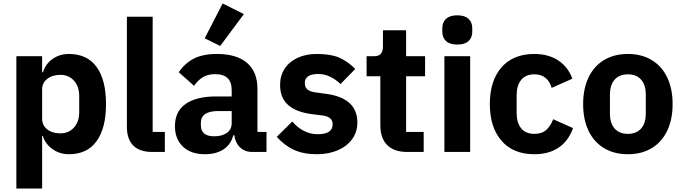

<svg xmlns="http://www.w3.org/2000/svg" viewBox="-20 -873 3923 1103"><path d="M74 210V-550H222V-458H227Q241 -505 281.5 -534Q322 -563 376 -563Q480 -563 534.5 -489Q589 -415 589 -275Q589 -136 534.5 -61.5Q480 13 376 13Q323 13 281.5 -16.5Q240 -46 226 -92H222V210ZM435 -228V-322Q435 -376 405 -409.5Q375 -443 327 -443Q281 -443 251.5 -420Q222 -397 222 -359V-192Q222 -153 251 -130Q280 -107 327 -107Q375 -107 405 -140.5Q435 -174 435 -228Z M856 0Q782 0 745.5 -37Q709 -74 709 -144V-777H857V-115H927V0Z M1381 -792 1245 -609 1156 -653 1259 -853ZM985 -148Q985 -233 1046.5 -276Q1108 -319 1222 -319H1311V-356Q1311 -447 1216 -447Q1173 -447 1144.5 -429Q1116 -411 1095 -380L1007 -458Q1041 -509 1093 -536Q1145 -563 1226 -563Q1340 -563 1399.5 -511.5Q1459 -460 1459 -363V-115H1511V0H1429Q1387 0 1359.5 -26Q1332 -52 1326 -96H1320Q1307 -43 1264 -15Q1221 13 1158 13Q1076 13 1030.5 -31Q985 -75 985 -148ZM1311 -166V-235H1232Q1184 -235 1159 -218Q1134 -201 1134 -169V-153Q1134 -90 1211 -90Q1255 -90 1283 -109.5Q1311 -129 1311 -166Z M1570 -87 1659 -175Q1722 -102 1806 -102Q1891 -102 1891 -159Q1891 -181 1876.5 -193.5Q1862 -206 1831 -210L1773 -217Q1681 -229 1635 -270Q1589 -311 1589 -385Q1589 -438 1615 -478Q1641 -518 1689 -540.5Q1737 -563 1800 -563Q1880 -563 1928.5 -542Q1977 -521 2021 -477L1936 -390Q1909 -417 1876 -432.5Q1843 -448 1808 -448Q1769 -448 1750 -434.5Q1731 -421 1731 -397Q1731 -373 1745 -360Q1759 -347 1793 -342L1853 -334Q2033 -310 2033 -169Q2033 -116 2004 -75Q1975 -34 1922 -10.5Q1869 13 1800 13Q1724 13 1669 -12Q1614 -37 1570 -87Z M2320 0Q2244 0 2204.5 -39.5Q2165 -79 2165 -153V-435H2086V-550H2126Q2156 -550 2168 -564Q2180 -578 2180 -608V-699H2313V-550H2422V-435H2313V-115H2414V0Z M2521 -690V-712Q2521 -745 2542.5 -765Q2564 -785 2607 -785Q2650 -785 2671.5 -765Q2693 -745 2693 -712V-690Q2693 -657 2671.5 -637Q2650 -617 2607 -617Q2564 -617 2542.5 -637Q2521 -657 2521 -690ZM2681 0H2533V-550H2681Z M2794 -275Q2794 -409 2861 -486Q2928 -563 3050 -563Q3131 -563 3187.5 -525.5Q3244 -488 3268 -421L3149 -368Q3140 -403 3115 -424.5Q3090 -446 3050 -446Q3000 -446 2974 -414Q2948 -382 2948 -326V-224Q2948 -168 2974 -136Q3000 -104 3050 -104Q3093 -104 3118 -126.5Q3143 -149 3158 -188L3272 -137Q3245 -62 3188.5 -24.5Q3132 13 3050 13Q2928 13 2861 -64.5Q2794 -142 2794 -275Z M3330 -275Q3330 -363 3361 -428Q3392 -493 3450 -528Q3508 -563 3587 -563Q3666 -563 3724 -528Q3782 -493 3813 -428Q3844 -363 3844 -275Q3844 -187 3813 -122Q3782 -57 3724 -22Q3666 13 3587 13Q3508 13 3450 -22Q3392 -57 3361 -122Q3330 -187 3330 -275ZM3690 -221V-329Q3690 -385 3663 -415.5Q3636 -446 3587 -446Q3538 -446 3511 -415.5Q3484 -385 3484 -329V-221Q3484 -165 3511 -134.5Q3538 -104 3587 -104Q3636 -104 3663 -134.5Q3690 -165 3690 -221Z"/></svg>

Font: IBM Plex Sans JP
Style: Bold
Weight: 700
Designer: Mike Abbink; Paul van der Laan; Pieter van Rosmalen; Wujin Sim; Yejin Wi; Jinhee Kim; Boomi Park; Yona Kim; Kichan Ma
Foundry: Sandoll Inc.
Version: Version 1.001